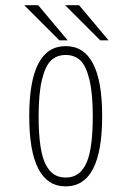

<svg xmlns="http://www.w3.org/2000/svg" viewBox="-20 -684 490 716"><path d="M385 -533.5H354L223 -664.5H275ZM232.5 -533.5H201.5L70.5 -664.5H122.5ZM89 -251Q89 -512 225 -512Q361 -512 361 -251Q361 11 225 11Q89 11 89 -251ZM326 -251Q326 -336.5 313.2 -388Q300.5 -439.5 279 -459.2Q257.5 -479 225 -479Q192.5 -479 171 -459.2Q149.5 -439.5 136.8 -388Q124 -336.5 124 -251Q124 -185.5 130.8 -140Q137.5 -94.5 151.2 -69Q165 -43.5 182.8 -32.8Q200.5 -22 225 -22Q249.5 -22 267.2 -32.8Q285 -43.5 298.8 -69Q312.5 -94.5 319.2 -140Q326 -185.5 326 -251Z"/></svg>

Font: League Mono Condensed Thin
Style: Regular
Weight: 100
Width: 1
Designer: Tyler Finck
Foundry: The League of Moveable Type / Tyler Finck
Version: Version 2.210